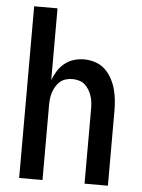

<svg xmlns="http://www.w3.org/2000/svg" viewBox="-53 -777 605 819"><g transform="rotate(5 250.0 -367.5)"><path d="M60 0V-735H160V-428Q168 -449 180 -468Q192 -487 209.5 -501Q227 -515 248.5 -521.5Q270 -528 292 -528Q316 -528 339.5 -520.5Q363 -513 380.5 -497Q398 -481 410 -459.5Q422 -438 428.5 -415Q435 -392 437.5 -368Q440 -344 440 -320V0H340V-320Q340 -334 338.5 -348Q337 -362 332.5 -375.5Q328 -389 320.5 -401.5Q313 -414 302.5 -423Q292 -432 278 -436Q264 -440 250 -440Q236 -440 222 -436Q208 -432 197.5 -423Q187 -414 179.5 -401.5Q172 -389 167.5 -375.5Q163 -362 161.5 -348Q160 -334 160 -320V0Z"/></g></svg>

Font: Iosevka Semibold
Style: Regular
Weight: 600
Monospace: yes
Designer: Belleve Invis
Foundry: Belleve Invis
Version: Version 33.2.3; ttfautohint (v1.8.4)